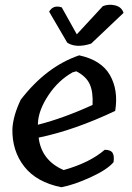

<svg xmlns="http://www.w3.org/2000/svg" viewBox="-20 -785 555 805"><path d="M312 -553Q405 -533 441 -470Q477 -407 463 -320Q292 -239 142 -208Q154 -112 247 -72Q357 -103 419 -157Q443 -157 451.5 -145Q460 -133 456 -105Q430 -74 360.5 -42Q291 -10 237 0Q133 -21 81.5 -87Q30 -153 32 -245Q35 -300 67 -367Q174 -506 312 -553ZM139 -268V-262Q248 -290 368 -345Q371 -400 356 -432.5Q341 -465 300 -486L285 -482Q224 -448 182.5 -385Q141 -322 139 -268ZM498 -731 362 -602Q299 -582 262 -606L186 -736Q203 -766 239 -754L302 -641L411 -759Q435 -769 462.5 -762.5Q490 -756 498 -731Z"/></svg>

Font: Tillana Medium
Style: Regular
Weight: 500
Designer: Lipi Raval (Devanagari, Latin), Jonny Pinhorn (Latin)
Foundry: Indian Type Foundry
Version: Version 2.003;PS 1.0;hotconv 1.0.79;makeotf.lib2.5.61930; tt